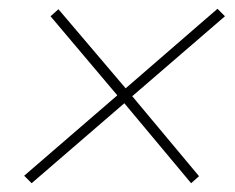

<svg xmlns="http://www.w3.org/2000/svg" viewBox="-20 -563 536 437"><path d="M52 -146 35 -163 247 -346 95 -526 113 -542 266 -362 475 -543 492 -526 281 -344 433 -162 415 -146 263 -328Z"/></svg>

Font: MuseoModerno Thin
Style: Italic
Weight: 100
Italic angle: -9°
Designer: Pablo Cosgaya, Héctor Gatti, Marcela Romero, and the Authors of The MuseoModerno Project.
Foundry: Omnibus-Type Team
Version: Version 1.003